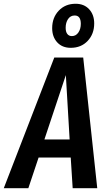

<svg xmlns="http://www.w3.org/2000/svg" viewBox="-59 -995 569 1015"><path d="M314.9 -742.2Q270 -742.2 243.4 -771.2Q216.8 -800.3 216.8 -846.2Q216.8 -901.9 251.5 -938.5Q286.1 -975.1 340.8 -975.1Q385.7 -975.1 412.4 -946Q439 -917 439 -871.1Q439 -815.4 404.5 -778.8Q370.1 -742.2 314.9 -742.2ZM335.9 -913.1Q313.5 -913.1 300.8 -894.3Q288.1 -875.5 288.1 -848.1Q288.1 -827.1 296.6 -815.7Q305.2 -804.2 320.8 -804.2Q342.3 -804.2 355.2 -823Q368.2 -841.8 368.2 -869.1Q368.2 -913.1 335.9 -913.1ZM325.2 0 314.9 -162.1H145L90.8 0H-39.1L228 -690.9H380.9L455.1 0ZM175.8 -257.8H309.1L289.1 -598.1Z"/></svg>

Font: Fira Sans Compressed Medium
Style: Italic
Weight: 500
Width: 3
Italic angle: -8°
Designer: Carrois Corporate & Edenspiekermann AG
Foundry: Carrois Corporate GbR & Edenspiekermann AG
Version: Version 4.203;PS 004.203;hotconv 1.0.88;makeotf.lib2.5.64775